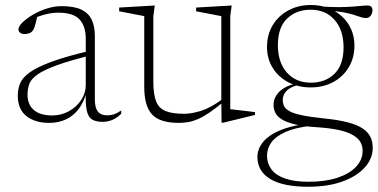

<svg xmlns="http://www.w3.org/2000/svg" viewBox="-20 -470 1476 750"><path d="M333.5 -272V-253.5Q251 -233 201.8 -215Q152.5 -197 127.8 -180Q103 -163 95.2 -143.8Q87.5 -124.5 87.5 -101Q87.5 -61 112.5 -40Q137.5 -19 183.5 -19Q220 -19 250 -36Q280 -53 297.5 -80Q315 -107 315 -136.5V-318.5Q315 -367.5 290.8 -394Q266.5 -420.5 207.5 -420.5Q184.5 -420.5 158.8 -414.2Q133 -408 98 -392.5L126 -408Q123 -393.5 120 -381.8Q117 -370 114 -361.8Q111 -353.5 106.5 -348.5Q101.5 -342.5 93.2 -339.8Q85 -337 76.5 -337Q65 -337 58.5 -342.2Q52 -347.5 52 -355Q52 -366.5 67.5 -382Q83 -397.5 108 -412.2Q133 -427 162.5 -436.5Q192 -446 220 -446Q270 -446 298.2 -432.2Q326.5 -418.5 338.5 -392.2Q350.5 -366 350.5 -330.5V-83.5Q350.5 -59.5 356 -45.5Q361.5 -31.5 372.5 -25.5Q383.5 -19.5 399.5 -19.5Q412.5 -19.5 425 -23.5Q437.5 -27.5 453.5 -38.5V-25.5Q435.5 -8.5 417.8 -1.2Q400 6 381 6Q355 6 339.8 -3.2Q324.5 -12.5 319 -37.8Q313.5 -63 315 -111L318.5 -111.5Q307 -69 285.8 -42.2Q264.5 -15.5 236 -2.8Q207.5 10 172 10Q117 10 83.2 -16.5Q49.5 -43 49.5 -97Q49.5 -123 59 -145.2Q68.5 -167.5 97.2 -188Q126 -208.5 182.5 -229.2Q239 -250 333.5 -272Z M579 -150.5Q579 -101.5 589.8 -74.2Q600.5 -47 626.8 -36.2Q653 -25.5 699.5 -25.5Q728 -25.5 765.8 -37.2Q803.5 -49 848.5 -82.5L856.5 -75Q823.5 -47.5 798.5 -30.5Q773.5 -13.5 753.2 -4.8Q733 4 715 7Q697 10 678 10Q604.5 10 574 -23Q543.5 -56 543.5 -129V-407L445.5 -426V-440.5L584.5 -448.5L579 -407ZM845.5 9.5 844.5 -71.5V-407L746 -426V-440.5L885 -448.5L879.5 -407V-43.5Q884 -43 896.5 -41.5Q909 -40 924.5 -38.2Q940 -36.5 954 -34.8Q968 -33 976 -32V-21L851 9.5Z M1183.5 259.5Q1133 259.5 1095.8 251.5Q1058.5 243.5 1034 228.2Q1009.5 213 997.5 191.5Q985.5 170 985.5 143Q985.5 119.5 997.8 98.5Q1010 77.5 1034.2 60.5Q1058.5 43.5 1094.5 31.5Q1130.5 19.5 1179 13.5L1209.5 6L1193 21.5Q1131 29 1093.5 46.2Q1056 63.5 1039.5 87Q1023 110.5 1023 138Q1023 168 1040 191.2Q1057 214.5 1093.2 227.2Q1129.5 240 1185.5 240Q1250 240 1297.5 224.5Q1345 209 1370.8 181.5Q1396.5 154 1396.5 119Q1396.5 100.5 1388 85.2Q1379.5 70 1359.2 58Q1339 46 1304.8 38.2Q1270.5 30.5 1219 27Q1166.5 24 1133.2 16Q1100 8 1081.2 -3.5Q1062.5 -15 1055.5 -29.5Q1048.5 -44 1048.5 -60Q1048.5 -89.5 1072.2 -112.8Q1096 -136 1146.5 -146L1154.5 -140.5Q1116 -132 1100.2 -116Q1084.5 -100 1084.5 -80Q1084.5 -66.5 1089.8 -55.5Q1095 -44.5 1111.2 -35.5Q1127.5 -26.5 1159.5 -19.8Q1191.5 -13 1244.5 -7.5Q1301 -2 1338 7.8Q1375 17.5 1396.5 31.8Q1418 46 1427 65Q1436 84 1436 108Q1436 149.5 1405 184Q1374 218.5 1317.5 239Q1261 259.5 1183.5 259.5ZM1193.5 -128.5Q1144 -128.5 1105.5 -149Q1067 -169.5 1045 -205.2Q1023 -241 1023 -286.5Q1023 -334.5 1045 -371.2Q1067 -408 1106 -429.2Q1145 -450.5 1194.5 -450.5Q1231.5 -450.5 1262.5 -438.5Q1293.5 -426.5 1316.2 -405.5Q1339 -384.5 1351.8 -355.5Q1364.5 -326.5 1364.5 -292Q1364.5 -244.5 1342.5 -207.5Q1320.5 -170.5 1281.8 -149.5Q1243 -128.5 1193.5 -128.5ZM1194.5 -147Q1250.5 -147 1286.2 -181.5Q1322 -216 1322 -285Q1322 -352 1287.2 -392Q1252.5 -432 1193 -432Q1137.5 -432 1101.5 -397.5Q1065.5 -363 1065.5 -293.5Q1065.5 -226.5 1100.5 -186.8Q1135.5 -147 1194.5 -147ZM1257.5 -428.5 1235.5 -444.5Q1276 -442 1305.2 -442.2Q1334.5 -442.5 1354.8 -444Q1375 -445.5 1390 -447Q1405 -448.5 1416 -448.5Q1425.5 -448.5 1430.2 -443.8Q1435 -439 1435 -430.5Q1435 -417.5 1427.8 -408.5Q1420.5 -399.5 1409 -399.5Q1399.5 -399.5 1388 -403.5Q1376.5 -407.5 1359.5 -412.8Q1342.5 -418 1317.8 -422.5Q1293 -427 1257.5 -428.5Z"/></svg>

Font: Newsreader 16pt 16pt ExtraLight
Style: Regular
Weight: 250
Version: Version 1.003